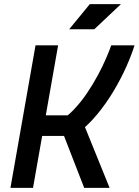

<svg xmlns="http://www.w3.org/2000/svg" viewBox="-20 -914 674 934"><path d="M30.8 0 152.8 -693.4H262.7L140.6 0ZM125 -252.9 143.1 -353H363.3L345.2 -252.9ZM389.6 0 264.2 -322.8 368.7 -356.4 513.2 0ZM350.6 -261.2 266.6 -322.3Q304.2 -344.2 338.9 -380.6Q373.5 -417 403.1 -460.7Q432.6 -504.4 456.3 -548.6Q480 -592.8 496.3 -630.9Q512.7 -668.9 521 -693.4H634.3Q621.1 -649.9 595.5 -591.8Q569.8 -533.7 533.4 -472.4Q497.1 -411.1 450.9 -355.5Q404.8 -299.8 350.6 -261.2ZM316.4 -771.5 417 -894H568.4L438.5 -771.5Z"/></svg>

Font: Cascadia Mono Medium
Style: Italic
Weight: 500
Italic angle: -10°
Monospace: yes
Designer: Aaron Bell
Foundry: Saja Typeworks
Version: Version 2407.024